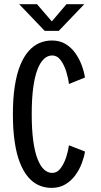

<svg xmlns="http://www.w3.org/2000/svg" viewBox="-20 -903 490 934"><path d="M230.7 11Q197.8 11 169 -1.7Q140.3 -14.4 117.1 -41.4Q93.9 -68.5 77.2 -110.7Q60.4 -152.9 51.6 -212Q42.7 -271.1 42.7 -348Q42.7 -424.9 51.9 -483.6Q61 -542.4 78 -584.6Q95.1 -626.8 118.5 -653.7Q142 -680.6 171 -693.3Q200.1 -706 233 -706Q271.1 -706 299.4 -688.7Q327.6 -671.4 346.9 -643.8Q366.3 -616.2 377.6 -585.1Q389 -554 393.4 -525.9L315.4 -494.4Q312.4 -521.5 302.5 -553.9Q292.6 -586.4 275.6 -609.8Q258.6 -633.1 233.4 -633.1Q211.8 -633.1 193.8 -616.5Q175.8 -599.9 162.3 -565.2Q148.9 -530.4 141.6 -476.5Q134.3 -422.5 134.3 -348Q134.3 -273.3 141.6 -219.1Q148.9 -164.9 162.4 -130.1Q176 -95.3 194 -78.6Q212 -61.9 233.4 -61.9Q258.6 -61.9 275.6 -85.3Q292.6 -108.7 302.5 -140.3Q312.4 -171.9 315.4 -196.1L393.4 -165.9Q389.6 -140.2 378.2 -109.7Q366.9 -79.2 347.2 -51.7Q327.6 -24.1 298.6 -6.6Q269.7 11 230.7 11ZM390 -882.6 266 -753H197.3L73.3 -882.6H160L232.1 -798.9L303.3 -882.6Z"/></svg>

Font: League Mono Thin Condensed
Style: Regular
Weight: 100
Width: 1
Designer: Tyler Finck
Foundry: The League of Moveable Type / Tyler Finck
Version: Version 2.300;RELEASE